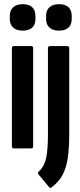

<svg xmlns="http://www.w3.org/2000/svg" viewBox="-20 -712 385 921"><path d="M46 0Q37 0 37 -11V-481Q37 -491 46 -491H130Q139 -491 139 -481V-11Q139 0 130 0ZM89 -565Q60 -565 43.5 -579.5Q27 -594 27 -621V-635Q27 -663 43.5 -677.5Q60 -692 89 -692Q119 -692 134.5 -677.5Q150 -663 150 -635V-621Q150 -594 134.5 -579.5Q119 -565 89 -565ZM226 188Q223 189 220 189Q217 189 215 185L166 126Q158 117 166 111Q193 86 201.5 45Q210 4 210 -67V-481Q210 -491 219 -491H303Q312 -491 312 -481V-64Q312 0 305 47Q298 94 279.5 128Q261 162 226 188ZM263 -565Q234 -565 217.5 -579.5Q201 -594 201 -621V-635Q201 -663 217.5 -677.5Q234 -692 263 -692Q293 -692 308.5 -677.5Q324 -663 324 -635V-621Q324 -594 308.5 -579.5Q293 -565 263 -565Z"/></svg>

Font: Sofia Sans Extra Condensed
Style: Bold
Weight: 700
Designer: Botio Nikoltchev, Ani Petrova
Foundry: lettersoup
Version: Version 4.101